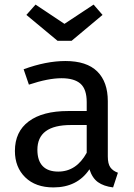

<svg xmlns="http://www.w3.org/2000/svg" viewBox="-20 -805 584 837"><path d="M494 -52 473 12Q432 7 407 -11Q382 -29 370 -67Q317 12 213 12Q135 12 90 -32Q45 -76 45 -147Q45 -231 105.5 -276Q166 -321 277 -321H358V-360Q358 -416 331 -440Q304 -464 248 -464Q190 -464 106 -436L83 -503Q181 -539 265 -539Q358 -539 404 -493.5Q450 -448 450 -364V-123Q450 -91 461 -75.5Q472 -60 494 -52ZM358 -139V-260H289Q143 -260 143 -152Q143 -105 166 -81Q189 -57 234 -57Q313 -57 358 -139ZM427 -740 292 -627H231L95 -740L135 -785L261 -701L388 -785Z"/></svg>

Font: FiraGO
Style: Regular
Weight: 400
Designer: bBox Type
Foundry: bBox Type GmbH
Version: Version 1.001;April 20, 2020;FontCreator 12.0.0.2555 64-bit